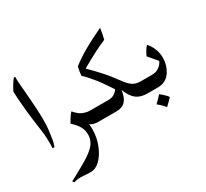

<svg xmlns="http://www.w3.org/2000/svg" viewBox="-165 -818 1451 1353"><g transform="rotate(-30 560.5 -142.0)"><path d="M81 -568H92Q91 -532 95 -497Q99 -462 99 -454L101 -424L103 -403Q113 -283 113 -211Q113 -163 109.5 -130.5Q106 -98 99 -54Q95 -28 84 0H69Q70 -10 70 -36Q70 -78 67 -115Q64 -143 57 -189Q47 -261 40 -328Q29 -442 29 -484Q54 -534 81 -568Z M349 -124Q365 -112 387.5 -105Q410 -98 428 -98H507V0H441Q422 0 407.5 -4Q393 -8 385.5 -12.5Q378 -17 376 -19Q377 -16 378 -5Q379 6 379 22Q379 97 350 162Q327 214 293 247Q275 264 257 272Q239 280 211 280Q201 280 173 278Q147 276 135 276Q109 276 81 284L72 271L106 253Q178 214 221 188Q264 162 292 135Q334 95 334 41Q334 3 316.5 -26.5Q299 -56 265 -87Q289 -132 313 -159Q336 -134 349 -124Z M551 -370Q605 -316 632 -286Q674 -241 721 -176Q745 -141 772 -119.5Q799 -98 842 -98H898V0H843Q785 0 751 -27Q717 -54 695 -113Q688 -56 662.5 -28Q637 0 590 0H486Q465 0 451 -14Q437 -28 437 -49Q437 -69 451.5 -83.5Q466 -98 486 -98H582Q606 -98 623 -107.5Q640 -117 649 -127.5Q658 -138 658 -140Q599 -229 580 -252Q539 -304 500 -341Q504 -381 511 -410Q597 -481 783 -568Q777 -522 766 -480Q697 -453 551 -370Z M965 100Q945 122 913 152Q886 120 858 98Q884 74 909 45Q925 57 940.5 72Q956 87 965 100Z M1061 -165Q1061 -105 1030 -56Q994 0 924 0H877Q856 0 842 -14.5Q828 -29 828 -50Q828 -71 841.5 -84.5Q855 -98 877 -98H932Q966 -98 987 -111.5Q1008 -125 1017.5 -140Q1027 -155 1027 -158L966 -230Q986 -274 1009 -299Q1034 -272 1047.5 -237Q1061 -202 1061 -165Z"/></g></svg>

Font: Mirza
Style: Regular
Weight: 400
Designer: Arabic design by Kourosh Beigpour, Latin design by Eduardo Tunni, engineering by Lasse Fister
Version: Version 1.000